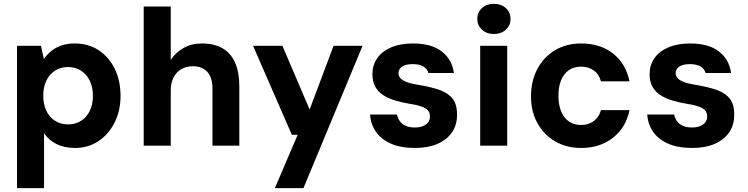

<svg xmlns="http://www.w3.org/2000/svg" viewBox="-20 -754 3871 994"><path d="M68 220V-517H192L207 -449Q223 -471 244.5 -489Q266 -507 296.5 -518Q327 -529 366 -529Q438 -529 491.5 -493.5Q545 -458 574.5 -397Q604 -336 604 -257Q604 -180 573 -119Q542 -58 489 -23Q436 12 369 12Q313 12 273 -8Q233 -28 208 -64V220ZM333 -110Q370 -110 399 -128Q428 -146 444.5 -179.5Q461 -213 461 -258Q461 -303 444.5 -336.5Q428 -370 399 -388.5Q370 -407 333 -407Q294 -407 265 -388.5Q236 -370 220 -336.5Q204 -303 204 -259Q204 -213 220 -180Q236 -147 265 -128.5Q294 -110 333 -110Z M724 0V-720H864V-444Q889 -482 930 -505.5Q971 -529 1025 -529Q1090 -529 1133 -503.5Q1176 -478 1197.5 -428.5Q1219 -379 1219 -308V0H1080V-295Q1080 -351 1054 -381Q1028 -411 977 -411Q945 -411 919.5 -396.5Q894 -382 879 -354Q864 -326 864 -286V0Z M1403 220 1521 -56H1491L1290 -517H1442L1583 -187L1707 -517H1857L1551 220Z M2129 12Q2054 12 2003.5 -10.5Q1953 -33 1926 -72Q1899 -111 1896 -161H2035Q2039 -143 2049.5 -127.5Q2060 -112 2079.5 -103Q2099 -94 2127 -94Q2153 -94 2170.5 -101.5Q2188 -109 2197 -121.5Q2206 -134 2206 -150Q2206 -172 2194 -184Q2182 -196 2159.5 -203.5Q2137 -211 2104 -216Q2061 -223 2025 -234Q1989 -245 1962.5 -262.5Q1936 -280 1922 -306.5Q1908 -333 1908 -371Q1908 -416 1932.5 -452Q1957 -488 2004.5 -508.5Q2052 -529 2118 -529Q2213 -529 2266.5 -488Q2320 -447 2330 -376H2198Q2192 -398 2171.5 -410Q2151 -422 2117 -422Q2081 -422 2062 -409.5Q2043 -397 2043 -375Q2043 -361 2053 -349.5Q2063 -338 2085 -329.5Q2107 -321 2144 -315Q2212 -304 2256.5 -288Q2301 -272 2324 -242Q2347 -212 2346 -158Q2346 -106 2319.5 -68Q2293 -30 2244.5 -9Q2196 12 2129 12Z M2466 0V-517H2606V0ZM2537 -578Q2499 -578 2475 -600.5Q2451 -623 2451 -656Q2451 -690 2475 -712Q2499 -734 2537 -734Q2575 -734 2599 -712Q2623 -690 2623 -656Q2623 -623 2599 -600.5Q2575 -578 2537 -578Z M2989 12Q2912 12 2853.5 -22.5Q2795 -57 2762 -117Q2729 -177 2729 -254Q2729 -335 2762 -397Q2795 -459 2853.5 -494Q2912 -529 2989 -529Q3087 -529 3153.5 -477Q3220 -425 3239 -333H3091Q3082 -369 3054.5 -389Q3027 -409 2988 -409Q2952 -409 2925.5 -391Q2899 -373 2885 -339Q2871 -305 2871 -259Q2871 -224 2879 -195.5Q2887 -167 2902 -147.5Q2917 -128 2939 -117.5Q2961 -107 2988 -107Q3014 -107 3034.5 -116Q3055 -125 3070 -142.5Q3085 -160 3091 -184H3239Q3221 -94 3153.5 -41Q3086 12 2989 12Z M3564 12Q3489 12 3438.5 -10.5Q3388 -33 3361 -72Q3334 -111 3331 -161H3470Q3474 -143 3484.5 -127.5Q3495 -112 3514.5 -103Q3534 -94 3562 -94Q3588 -94 3605.5 -101.5Q3623 -109 3632 -121.5Q3641 -134 3641 -150Q3641 -172 3629 -184Q3617 -196 3594.5 -203.5Q3572 -211 3539 -216Q3496 -223 3460 -234Q3424 -245 3397.5 -262.5Q3371 -280 3357 -306.5Q3343 -333 3343 -371Q3343 -416 3367.5 -452Q3392 -488 3439.5 -508.5Q3487 -529 3553 -529Q3648 -529 3701.5 -488Q3755 -447 3765 -376H3633Q3627 -398 3606.5 -410Q3586 -422 3552 -422Q3516 -422 3497 -409.5Q3478 -397 3478 -375Q3478 -361 3488 -349.5Q3498 -338 3520 -329.5Q3542 -321 3579 -315Q3647 -304 3691.5 -288Q3736 -272 3759 -242Q3782 -212 3781 -158Q3781 -106 3754.5 -68Q3728 -30 3679.5 -9Q3631 12 3564 12Z"/></svg>

Font: DM Sans 11pt ExtraBold
Style: Regular
Weight: 800
Version: Version 4.004;gftools[0.9.30]